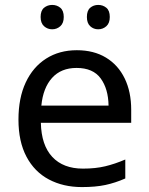

<svg xmlns="http://www.w3.org/2000/svg" viewBox="-20 -750 604 780"><path d="M292 -546Q361 -546 410.5 -516Q460 -486 486.5 -431.5Q513 -377 513 -304V-251H146Q148 -160 192.5 -112.5Q237 -65 317 -65Q368 -65 407.5 -74.5Q447 -84 489 -102V-25Q448 -7 408 1.5Q368 10 313 10Q237 10 178.5 -21Q120 -52 87.5 -113.5Q55 -175 55 -264Q55 -352 84.5 -415Q114 -478 167.5 -512Q221 -546 292 -546ZM291 -474Q228 -474 191.5 -433.5Q155 -393 148 -321H421Q420 -389 389 -431.5Q358 -474 291 -474ZM145 -681Q145 -707 159 -718.5Q173 -730 192 -730Q211 -730 225 -718.5Q239 -707 239 -681Q239 -656 225 -643.5Q211 -631 192 -631Q173 -631 159 -643.5Q145 -656 145 -681ZM333 -681Q333 -707 346.5 -718.5Q360 -730 379 -730Q398 -730 412 -718.5Q426 -707 426 -681Q426 -656 412 -643.5Q398 -631 379 -631Q360 -631 346.5 -643.5Q333 -656 333 -681Z"/></svg>

Font: Noto Sans Syriac Eastern
Style: Regular
Weight: 400
Designer: Patrick Giasson and the Monotype Design Team
Foundry: Monotype Imaging Inc.
Version: Version 3.001; ttfautohint (v1.8.4.7-5d5b)